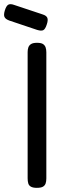

<svg xmlns="http://www.w3.org/2000/svg" viewBox="-75 -894 301 924"><path d="M102 10Q84 10 74 4.5Q64 -1 61 -11.5Q58 -22 58 -36V-643Q58 -656 61.5 -666Q65 -676 74.5 -682Q84 -688 103 -688Q123 -688 132 -682Q141 -676 144.5 -666Q148 -656 148 -642V-35Q148 -21 144.5 -11Q141 -1 131.5 4.5Q122 10 102 10ZM104 -750 -30 -795Q-49 -802 -53.5 -812.5Q-58 -823 -52 -843Q-45 -866 -35 -871.5Q-25 -877 -6 -870L129 -825Q149 -819 153 -807.5Q157 -796 150 -776Q143 -754 133.5 -749Q124 -744 104 -750Z"/></svg>

Font: Fredoka SemiCondensed
Style: Regular
Weight: 400
Width: 4
Designer: Ben Nathan
Foundry: Milena B. Brandão, Ben Nathan
Version: Version 2.001